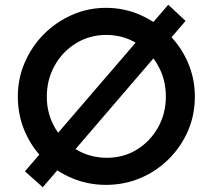

<svg xmlns="http://www.w3.org/2000/svg" viewBox="-20 -770 898 808"><path d="M761 -682 160 18 85 -49 688 -750ZM55 -364Q55 -439 84 -506.5Q113 -574 164 -625.5Q215 -677 282.5 -707Q350 -737 426 -737Q503 -737 570.5 -707Q638 -677 690 -625.5Q742 -574 771 -506.5Q800 -439 800 -364Q800 -286 771 -219Q742 -152 690 -100.5Q638 -49 570.5 -20.5Q503 8 426 8Q350 8 282.5 -20.5Q215 -49 164 -99.5Q113 -150 84 -218Q55 -286 55 -364ZM177 -363Q177 -292 210.5 -233.5Q244 -175 301.5 -140.5Q359 -106 430 -106Q500 -106 556 -140.5Q612 -175 645 -233.5Q678 -292 678 -364Q678 -436 644.5 -495Q611 -554 554 -588.5Q497 -623 427 -623Q357 -623 300 -588Q243 -553 210 -494Q177 -435 177 -363Z"/></svg>

Font: Reem Kufi Fun Medium
Style: Regular
Weight: 500
Designer: Khaled Hosny
Version: Version 1.005